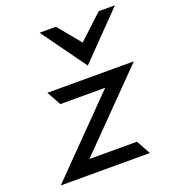

<svg xmlns="http://www.w3.org/2000/svg" viewBox="-135 -844 845 945"><g transform="rotate(-20 287.5 -371.0)"><path d="M348 -509 575 -742H490L363 -624L266 -742H180ZM447 -74H198L568 -451H115L156 -377H391L21 0H488Z"/></g></svg>

Font: Charger
Style: BdIt
Weight: 400
Designer: Jasper
Foundry: Cannot Into Space Fonts
Version: Version 0.98